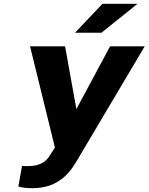

<svg xmlns="http://www.w3.org/2000/svg" viewBox="-20 -770 776 1003"><path d="M95 97 76 204C96 211 120 213 149 213C269 213 333 151 376 79L736 -528H555L379 -200L320 -528H137L267 1L241 41C218 80 183 98 120 98C112 98 103 97 95 97ZM515 -750 372 -599H510L698 -750Z"/></svg>

Font: Asimov
Style: XWidIt
Weight: 500
Designer: Google
Version: Version 2.000980; 2014